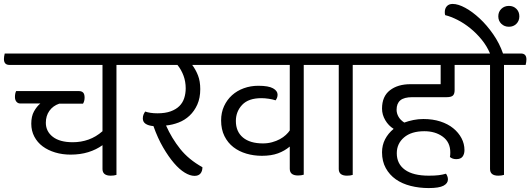

<svg xmlns="http://www.w3.org/2000/svg" viewBox="-48 -882 2696 976"><path d="M544 -552V7Q538 9 530.5 10Q523 11 515 11Q473 11 473 -23V-144Q441 -121 400.5 -108.5Q360 -96 311 -96Q269 -96 232.5 -107Q196 -118 169 -138Q142 -158 126.5 -187.5Q111 -217 111 -253Q111 -291 125 -316Q139 -341 157 -356H55Q43 -356 35.5 -365Q28 -374 28 -389Q28 -407 34 -419H353Q367 -419 374.5 -411.5Q382 -404 382 -386Q382 -368 374 -355H253Q221 -344 203 -318.5Q185 -293 185 -258Q185 -214 220.5 -186.5Q256 -159 322 -159Q364 -159 402 -172.5Q440 -186 473 -215V-552H0Q-28 -552 -28 -582Q-28 -588 -27 -595Q-26 -602 -24 -610H630Q658 -610 658 -580Q658 -574 657 -567Q656 -560 654 -552Z M929 -552Q947 -528 958.5 -498.5Q970 -469 970 -429Q970 -384 955 -350.5Q940 -317 915.5 -294Q891 -271 859.5 -259Q828 -247 796 -244Q825 -179 868 -125Q911 -71 981 -32Q981 -12 971 0Q961 12 941 12Q918 12 891 -4.5Q864 -21 836.5 -53Q809 -85 781.5 -132Q754 -179 732 -241Q707 -243 692.5 -252.5Q678 -262 678 -280Q678 -291 681.5 -299.5Q685 -308 690 -315Q701 -311 717 -308.5Q733 -306 752 -306Q792 -306 819.5 -316Q847 -326 864 -343Q881 -360 888.5 -383.5Q896 -407 896 -433Q896 -467 885 -497Q874 -527 854 -552H630Q602 -552 602 -582Q602 -588 603 -595Q604 -602 606 -610H1029Q1057 -610 1057 -580Q1057 -574 1056 -567Q1055 -560 1053 -552Z M1496 -552V6Q1490 8 1482.5 9Q1475 10 1467 10Q1425 10 1425 -24V-137Q1399 -115 1365 -102.5Q1331 -90 1283 -90Q1242 -90 1204.5 -101Q1167 -112 1138.5 -134Q1110 -156 1093 -190Q1076 -224 1076 -270Q1076 -310 1091 -342.5Q1106 -375 1131.5 -398Q1157 -421 1191.5 -433.5Q1226 -446 1265 -446Q1317 -446 1340 -433Q1363 -420 1363 -401Q1363 -385 1353 -372Q1338 -377 1318 -380Q1298 -383 1281 -383Q1215 -383 1183 -349Q1151 -315 1151 -267Q1151 -213 1187 -183Q1223 -153 1289 -153Q1313 -153 1335 -159Q1357 -165 1374.5 -174.5Q1392 -184 1405 -196Q1418 -208 1425 -219V-552H1024Q996 -552 996 -582Q996 -588 997 -595Q998 -602 1000 -610H1582Q1610 -610 1610 -580Q1610 -574 1609 -567Q1608 -560 1606 -552Z M1745 -552V7Q1739 9 1731.5 10Q1724 11 1716 11Q1674 11 1674 -23V-552H1582Q1554 -552 1554 -582Q1554 -588 1555 -595Q1556 -602 1558 -610H1831Q1859 -610 1859 -580Q1859 -574 1858 -567Q1857 -560 1855 -552Z M2263 -552V-424Q2263 -404 2254 -396Q2245 -388 2222 -388H2048Q2006 -388 1987 -372Q1968 -356 1968 -324Q1968 -306 1977.5 -289Q1987 -272 2007 -259Q2029 -267 2053.5 -272Q2078 -277 2104 -277Q2152 -277 2190.5 -264.5Q2229 -252 2256 -230Q2283 -208 2298 -179.5Q2313 -151 2313 -119Q2313 -99 2303.5 -86Q2294 -73 2271 -73Q2252 -73 2239 -84Q2240 -89 2240.5 -93.5Q2241 -98 2241 -107Q2241 -159 2203 -187Q2165 -215 2109 -215Q2043 -215 2006 -183.5Q1969 -152 1969 -103Q1969 -49 2010.5 -19Q2052 11 2132 11Q2163 11 2182.5 8.5Q2202 6 2219 1Q2223 6 2226 14Q2229 22 2229 30Q2229 50 2206.5 62Q2184 74 2131 74Q2083 74 2039.5 63Q1996 52 1964 29.5Q1932 7 1913 -27.5Q1894 -62 1894 -108Q1894 -144 1909.5 -174Q1925 -204 1953 -227Q1927 -243 1910.5 -271Q1894 -299 1894 -330Q1894 -392 1934 -423Q1974 -454 2038 -454H2192V-552H1831Q1803 -552 1803 -582Q1803 -588 1804 -595Q1805 -602 1807 -610H2351Q2379 -610 2379 -580Q2379 -574 2378 -567Q2377 -560 2375 -552Z M2514 -552V7Q2508 9 2500.5 10Q2493 11 2485 11Q2443 11 2443 -23V-552H2351Q2323 -552 2323 -582Q2323 -588 2324 -595Q2325 -602 2327 -610H2443Q2427 -648 2400.5 -680.5Q2374 -713 2342.5 -738.5Q2311 -764 2277.5 -781Q2244 -798 2215 -805Q2213 -811 2213 -820Q2213 -839 2223.5 -850.5Q2234 -862 2253 -862Q2281 -862 2317.5 -842Q2354 -822 2390.5 -788Q2427 -754 2459 -708Q2491 -662 2509 -610H2600Q2628 -610 2628 -580Q2628 -574 2627 -567Q2626 -560 2624 -552ZM2485 -799Q2485 -822 2500.5 -837Q2516 -852 2539 -852Q2562 -852 2577 -837Q2592 -822 2592 -799Q2592 -776 2577 -761Q2562 -746 2539 -746Q2516 -746 2500.5 -761Q2485 -776 2485 -799Z"/></svg>

Font: Baloo 2
Style: Regular
Weight: 400
Designer: Sarang Kulkarni and Ek Type
Foundry: Ek Type
Version: Version 1.640;hotconv 1.0.111;makeotfexe 2.5.65597; ttfautoh